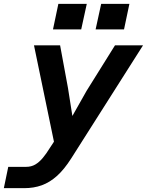

<svg xmlns="http://www.w3.org/2000/svg" viewBox="-77 -790 765 1000"><path d="M277 -332 300 -186 374 -317 522 -554H668L294 35Q257 93 219.5 126.5Q182 160 140.5 175Q99 190 49 190H-57L-34 79H59Q86 79 106.5 67Q127 55 145.5 33Q164 11 183 -20L204 -52L100 -554H236ZM421 -637 450 -770H597L569 -637ZM199 -637 227 -770H375L346 -637Z"/></svg>

Font: Azeret Mono Thin SemiBold
Style: Italic
Weight: 600
Italic angle: -12°
Version: Version 1.002